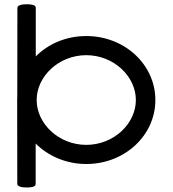

<svg xmlns="http://www.w3.org/2000/svg" viewBox="-20 -750 789 878"><path d="M147.7 -292.6C147.7 -401 248.8 -497.6 374.5 -497.7C500.2 -497.6 601.3 -401 601.3 -292.6C601.3 -184.2 500.2 -87.6 374.5 -87.5C248.8 -87.6 147.7 -184.2 147.7 -292.6ZM58.5 -292.8 59 90.5C59 105.6 86.8 107.4 104.1 107.3C119.5 107.2 143.1 105.6 143.1 91.5L143.1 -93.6C200 -36.5 282.7 0 374.2 0C550.8 0 690.5 -130.9 690.5 -292.6C690.5 -454.3 550.4 -585.2 374.8 -585.2C282.7 -585.2 201.7 -550.1 143.6 -492.1L143.6 -714.7C143.6 -729 119.1 -730.5 103.3 -730.5C86.4 -730.5 59.5 -728.6 59.5 -713.7L59 -310C58.7 -304.2 58.5 -298.6 58.5 -292.8Z"/></svg>

Font: Hi.
Style: Bold
Weight: 400
Designer: Mew Too, Robert Jablonski
Foundry: Cannot Into Space Fonts
Version: Version 1.996